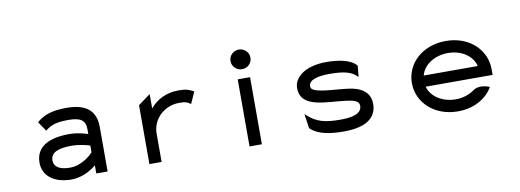

<svg xmlns="http://www.w3.org/2000/svg" viewBox="-55 -952 3445 1271"><g transform="rotate(-10 1668.0 -316.5)"><path d="M189 -401 233 -336 237 -340C277 -372 318 -381 389 -381C471 -381 503 -359 503 -298V-266C486 -272 435 -288 379 -288C247 -288 152 -246 152 -135C152 -46 226 11 342 11C422 11 486 -34 510 -55V0H586V-298C586 -409 523 -462 389 -462C290 -462 235 -440 193 -404ZM239 -136C239 -193 301 -209 379 -209C434 -209 487 -194 503 -189V-143C494 -133 431 -68 346 -68C280 -68 239 -89 239 -136Z M1238 -425C1210 -438 1198 -447 1140 -447C1052 -447 989 -408 949 -360V-456L867 -396V0H949V-191C949 -244 973 -287 1004 -316C1034 -343 1076 -365 1132 -365C1177 -365 1185 -359 1203 -347L1208 -344L1243 -422Z M1581 -512C1618 -512 1648 -541 1648 -578C1648 -615 1618 -644 1581 -644C1544 -644 1514 -615 1514 -578C1514 -541 1544 -512 1581 -512ZM1623 -451H1540V0H1623Z M1951 -49C2002 0 2085 11 2174 11C2342 11 2395 -57 2395 -136C2395 -201 2356 -232 2309 -250C2239 -274 2122 -267 2045 -288C2021 -295 2004 -302 2004 -323C2004 -365 2065 -381 2144 -381C2242 -381 2290 -367 2324 -334L2331 -327L2338 -402L2337 -403C2302 -447 2219 -462 2137 -462C1996 -462 1917 -399 1917 -325C1917 -241 1984 -215 2062 -203C2128 -193 2213 -193 2269 -178C2292 -171 2308 -161 2308 -138C2308 -89 2253 -70 2166 -70C2059 -70 2004 -85 1945 -139L1935 -148L1949 -51Z M3207 -187V-225C3207 -356 3098 -462 2940 -462C2782 -462 2671 -357 2671 -226C2671 -95 2782 11 2940 11C3045 11 3129 -36 3172 -106L3175 -111L3170 -114C3170 -114 3106 -141 3063 -108C3030 -85 2987 -70 2940 -70C2849 -70 2775 -119 2757 -187ZM2757 -262C2774 -330 2848 -381 2940 -381C3032 -381 3104 -331 3120 -262Z"/></g></svg>

Font: Charger Monospace
Style: Regular
Weight: 400
Designer: Jasper
Foundry: Cannot Into Space Fonts
Version: Version 0.980